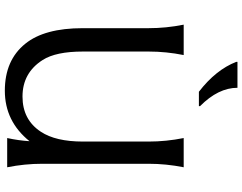

<svg xmlns="http://www.w3.org/2000/svg" viewBox="-125 -877 1012 802"><g transform="rotate(90 381.0 -476.0)"><path d="M238.3 -961.9H346.7Q346.7 -881.8 423.3 -805.7V-800.8H363.3Q271.5 -871.6 238.3 -957ZM678.7 0H556.6Q566.9 -47.4 569.8 -93.3Q486.8 9.8 358.9 9.8Q231.4 9.8 162.6 -75.7Q97.7 -155.8 97.7 -315.4V-590.8Q97.7 -664.1 83 -737.3H210Q195.3 -664.1 195.3 -590.8V-316.4Q195.3 -203.6 230.5 -148.4Q284.2 -64 383.3 -64Q480 -64 530.3 -140.6Q571.3 -202.6 571.3 -316.4V-590.8Q571.3 -664.1 556.6 -737.3H678.7Q664.1 -664.1 664.1 -590.8V-146.5Q664.1 -73.2 678.7 0Z"/></g></svg>

Font: Classica
Style: Book
Weight: 400
Designer: Wojciech Kalinowski "wmk69" (wmk69@o2.pl)
Foundry: Wojciech Kalinowski "wmk69" (wmk69@o2.pl)
Version: Version 2.1.1; 2021-05-14